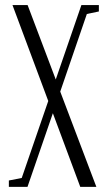

<svg xmlns="http://www.w3.org/2000/svg" viewBox="-20 -455 424 750"><path d="M14.6 274.9V250L64.9 240.2L168.5 -60.5L28.8 -435.1H87.9L197.8 -144.5L297.9 -435.1H366.2V-410.2L319.3 -400.4L215.3 -97.2L356.4 274.9H293.5L186.5 -12.7L87.4 274.9Z"/></svg>

Font: Elstob Light
Style: Regular
Weight: 300
Designer: Peter S. Baker
Version: Version 1.015